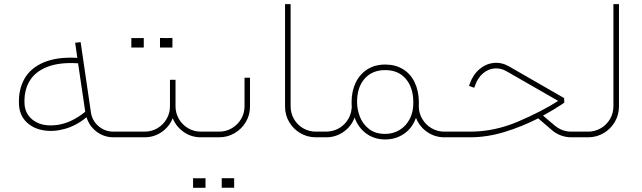

<svg xmlns="http://www.w3.org/2000/svg" viewBox="-20 -655 3063 916"><path d="M519.8 0H528.3V-27H519.8Q479.8 -27.4 449.6 -53.5Q419.5 -79.6 413.7 -119.2L364.7 -454.1L338.6 -451L348.9 -379Q251.8 -384.4 188.2 -357.2Q124.6 -330 95.8 -277.7Q67 -225.3 70.6 -155.6Q73.3 -106.1 104.5 -74.4Q135.8 -42.7 185 -33.7Q234.3 -24.7 289.6 -40.2Q344.9 -55.8 393 -95.8Q405.6 -53.5 440.6 -27Q475.7 -0.4 519.8 0ZM386.7 -121.9Q320.1 -67.9 252.9 -58.9Q185.7 -49.9 143.4 -78Q101.2 -106.1 97.1 -156.9Q93.5 -221.2 120.3 -267.1Q147 -312.9 205.5 -335.9Q263.9 -358.8 352.5 -353Z M528.3 0H670Q715.4 0 751.8 -25.4Q788.2 -50.8 804 -91.3Q820.1 -50.8 856.3 -25.4Q892.5 0 937.9 0H952.8V-27H937.9Q905.1 -27 877.5 -43.2Q849.8 -59.4 833.6 -87.2Q817.4 -115.1 817.4 -147.9V-274.3H790.9V-147.9Q790.9 -115.1 774.7 -87.2Q758.5 -59.4 730.9 -43.2Q703.2 -27 670 -27H528.3Q511.2 -25.6 504.5 -19.6Q497.8 -13.5 504.5 -7.4Q511.2 -1.3 528.3 0ZM665.9 -428.1Q665.9 -442 665.9 -451Q665.9 -460 665.9 -473.5Q652 -473.5 643.4 -473.5Q634.9 -473.5 625.4 -473.5Q618.3 -473.5 606.6 -473.5Q606.6 -460 606.6 -451Q606.6 -442 606.6 -428.1Q606.6 -428.1 617.6 -428.1Q628.6 -428.1 646.6 -428.1Q646.6 -428.1 665.9 -428.1ZM802.6 -428.1Q802.6 -442 802.6 -451Q802.6 -460.4 802.6 -473.9Q788.7 -473.5 780.1 -473.5Q771.6 -473.5 762.1 -473.5Q754.9 -473.9 743.3 -473.9Q743.3 -460.4 743.3 -451Q743.3 -442 743.3 -428.1Q743.3 -428.1 754.3 -428.1Q765.3 -428.1 783.3 -428.1Q783.3 -428.1 802.6 -428.1Z M952.8 0H1025.6Q1065.6 0 1099.4 -19.8Q1133.1 -39.6 1152.9 -73.1Q1172.7 -106.6 1172.7 -146.6V-284.2H1146.6V-147.9Q1146.6 -115.1 1130.2 -87.2Q1113.8 -59.4 1086.1 -43.2Q1058.5 -27 1025.6 -27H952.8Q935.7 -25.6 929 -19.6Q922.2 -13.5 929 -7.4Q935.7 -1.3 952.8 0ZM960.4 241Q960.4 227.1 960.4 218.1Q960.4 208.6 960.4 195.1Q946.5 195.6 937.9 195.6Q929.4 195.6 920 195.6Q912.8 195.1 901.1 195.1Q901.1 208.6 901.1 218.1Q901.1 227.1 901.1 241Q901.1 241 921.3 241Q921.3 241 929 241Q929 241 941.1 241Q941.1 241 960.4 241ZM1097.1 240.6Q1097.1 226.6 1097.1 217.6Q1097.1 208.6 1097.1 195.1Q1083.2 195.1 1074.6 195.1Q1066.1 195.1 1056.7 195.1Q1049.5 195.1 1037.8 195.1Q1037.8 208.6 1037.8 217.6Q1037.8 226.6 1037.8 240.6Q1037.8 240.6 1048.8 240.6Q1059.8 240.6 1077.8 240.6Q1077.8 240.6 1097.1 240.6Z M1510.8 -27H1487Q1453.7 -27 1426 -43.2Q1398.4 -59.4 1382.4 -87.2Q1366.5 -115.1 1366.5 -147.9V-635.3H1339.9V-146.6Q1339.9 -106.6 1359.5 -73.1Q1379 -39.6 1412.8 -19.8Q1446.5 0 1487 0H1510.8Z M1817.9 -16.2Q1770.2 -16.2 1740.1 -40Q1710 -63.8 1696.7 -98.7Q1683.5 -133.5 1683.5 -168.6Q1683.5 -238.8 1719.6 -279.7Q1755.8 -320.6 1817.9 -320.6Q1879.5 -320.6 1915.2 -279.7Q1951 -238.8 1951.9 -168.6Q1952.8 -121.9 1934.8 -87.5Q1916.8 -53.1 1886 -34.6Q1855.2 -16.2 1817.9 -16.2ZM1978 -147.9Q1978.4 -154.7 1978.4 -168.2Q1977.5 -222.6 1958 -262.8Q1938.4 -303.1 1902.4 -325.1Q1866.5 -347.1 1817.9 -347.1Q1768.9 -347.1 1732.7 -324.2Q1696.5 -301.3 1676.9 -260.6Q1657.4 -219.9 1657.4 -168.2Q1657.4 -161.9 1657.8 -148.8Q1657.8 -148.4 1658.3 -147.9Q1656.5 -96.7 1622.3 -62.5Q1588.1 -28.3 1536.4 -27H1510.3Q1493.7 -25.6 1487.2 -19.6Q1480.7 -13.5 1487.2 -7.4Q1493.7 -1.3 1510.3 0H1536.4Q1581.8 0 1618.9 -25.9Q1656 -51.7 1671.8 -94.4Q1688.8 -45.9 1727.5 -17.8Q1766.2 10.3 1817.9 10.3Q1868.3 10.3 1907.8 -16.9Q1947.4 -44.1 1964.5 -93.1Q1980.7 -51.3 2017.5 -25.6Q2054.4 0 2099.8 0H2125V-27H2099.8Q2066.5 -27 2038.7 -43.4Q2010.8 -59.8 1994.4 -87.7Q1978 -115.6 1978 -147.9Z M2125 0H2223Q2304.4 0 2387.8 -25.6Q2471.2 -51.3 2547.7 -90.4L2612 -35.1Q2630.8 -18.4 2655.1 -9.2Q2679.4 0 2705 0H2748.7V-27H2705Q2663.2 -27 2628.6 -54.4L2570.6 -103.4Q2618.7 -129.5 2658.7 -156Q2671.3 -164.1 2672.2 -165.5L2671.3 -187.1Q2671.3 -187.1 2618.5 -217.4Q2565.6 -247.8 2507.2 -281.5Q2448.7 -315.2 2407.8 -338.6Q2373.2 -358.4 2335.9 -354.8Q2298.6 -351.2 2267.8 -325.3Q2237 -299.5 2221.2 -255.4L2217.6 -245.5L2242.4 -236.1L2246 -246Q2259 -283.3 2283.9 -304.6Q2308.9 -326 2338.8 -328.5Q2368.7 -330.9 2395.7 -315.6Q2402.4 -311.6 2416.8 -303.5Q2513 -248.2 2558.5 -222.1Q2620.1 -186.6 2643 -173.6Q2565.2 -123.7 2452.3 -75.3Q2339.5 -27 2223 -27H2125Q2107.9 -25.6 2101.2 -19.6Q2094.4 -13.5 2101.2 -7.4Q2107.9 -1.3 2125 0Z M2748.7 0H2786Q2826 0 2859.7 -19.8Q2893.4 -39.6 2913.2 -73.3Q2933 -107 2933 -147V-635.3H2906.5V-147.9Q2906.5 -115.1 2890.3 -87.2Q2874.1 -59.4 2846.4 -43.2Q2818.8 -27 2786 -27H2748.7Q2731.6 -25.6 2724.8 -19.6Q2718.1 -13.5 2724.8 -7.4Q2731.6 -1.3 2748.7 0Z"/></svg>

Font: Arad-VF Thin Dots1
Style: Regular
Weight: 100
Designer: Mohammad Darvishi
Version: Version 1.000;August 30, 2024;FontCreator 15.0.0.2992 64-bit